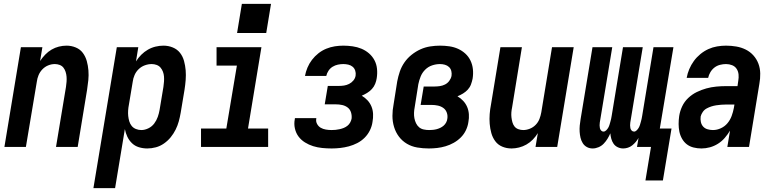

<svg xmlns="http://www.w3.org/2000/svg" viewBox="-20 -766 4040 1001"><path d="M3 0 89 -520H201L189 -448Q201 -466 216 -481.5Q231 -497 249 -507.5Q267 -518 287 -523Q307 -528 327 -528Q352 -528 375 -518.5Q398 -509 412 -490Q426 -471 432.5 -447.5Q439 -424 441 -399Q443 -374 440.5 -348.5Q438 -323 434 -298L385 0H272L324 -313Q326 -327 327 -340Q328 -353 327 -366Q326 -379 322 -391.5Q318 -404 310.5 -413.5Q303 -423 291 -427.5Q279 -432 266 -432Q248 -432 231 -425Q214 -418 201 -404.5Q188 -391 181 -374Q174 -357 172 -340L115 0Z M467 215 589 -520H701L689 -446Q701 -465 716.5 -480.5Q732 -496 751 -507Q770 -518 791 -523Q812 -528 832 -528Q858 -528 881 -518.5Q904 -509 918.5 -490.5Q933 -472 939.5 -448Q946 -424 948 -399.5Q950 -375 948 -349Q946 -323 942 -298L922 -178Q918 -155 912 -133Q906 -111 895.5 -90Q885 -69 870 -50.5Q855 -32 835 -18Q815 -4 792.5 2Q770 8 748 8Q725 8 704 1.5Q683 -5 668 -19.5Q653 -34 644 -53Q635 -72 631 -93L580 215ZM717 -88Q735 -88 753.5 -97Q772 -106 784 -122Q796 -138 802.5 -156.5Q809 -175 812 -193L832 -313Q834 -327 835 -340.5Q836 -354 835 -367Q834 -380 829.5 -392Q825 -404 817 -413.5Q809 -423 796.5 -427.5Q784 -432 771 -432Q753 -432 735 -425.5Q717 -419 703 -405.5Q689 -392 681.5 -374.5Q674 -357 672 -340L652 -220Q649 -205 648 -190Q647 -175 648.5 -161Q650 -147 654 -133.5Q658 -120 666.5 -109.5Q675 -99 688.5 -93.5Q702 -88 717 -88Z M1028 0V-96H1160L1215 -424H1109V-520H1343L1273 -96H1378V0ZM1368 -594H1216L1241 -746H1393Z M1709 8Q1684 8 1659.5 5.5Q1635 3 1612.5 -4Q1590 -11 1570 -23.5Q1550 -36 1536.5 -54Q1523 -72 1517.5 -96Q1512 -120 1517 -145Q1517 -146 1517 -147Q1517 -148 1518 -150H1629Q1629 -149 1629 -148.5Q1629 -148 1629 -148Q1626 -133 1633 -120Q1640 -107 1652 -100Q1664 -93 1679 -90.5Q1694 -88 1709 -88Q1719 -88 1729.5 -89Q1740 -90 1751 -92.5Q1762 -95 1772 -99Q1782 -103 1791 -110Q1800 -117 1805.5 -127Q1811 -137 1813 -147Q1815 -164 1810 -180Q1805 -196 1792.5 -205.5Q1780 -215 1764 -218.5Q1748 -222 1731 -222H1673L1689 -318H1746Q1760 -318 1773.5 -320Q1787 -322 1800 -328.5Q1813 -335 1822.5 -346.5Q1832 -358 1834 -372Q1836 -385 1832 -397.5Q1828 -410 1818.5 -418Q1809 -426 1796 -429Q1783 -432 1770 -432Q1756 -432 1741.5 -429Q1727 -426 1714 -418Q1701 -410 1692.5 -397Q1684 -384 1681 -370H1570Q1574 -392 1583 -413.5Q1592 -435 1606.5 -454Q1621 -473 1640 -488Q1659 -503 1681 -512Q1703 -521 1725.5 -524.5Q1748 -528 1770 -528Q1794 -528 1818.5 -524.5Q1843 -521 1864.5 -512Q1886 -503 1903.5 -488Q1921 -473 1932 -452.5Q1943 -432 1945.5 -407.5Q1948 -383 1944 -358Q1942 -344 1936 -329Q1930 -314 1919 -302Q1908 -290 1894 -281.5Q1880 -273 1866 -267Q1883 -257 1896 -243Q1909 -229 1916.5 -211Q1924 -193 1925 -172Q1926 -151 1922 -130Q1919 -108 1908.5 -86.5Q1898 -65 1881 -48Q1864 -31 1842.5 -20Q1821 -9 1798.5 -3Q1776 3 1753.5 5.5Q1731 8 1709 8Z M2216 8Q2185 8 2155.5 3Q2126 -2 2101.5 -16.5Q2077 -31 2060 -53.5Q2043 -76 2034.5 -104Q2026 -132 2026 -162Q2026 -192 2032 -222L2051 -342Q2056 -368 2064.5 -393Q2073 -418 2088.5 -440.5Q2104 -463 2126 -480.5Q2148 -498 2172.5 -509Q2197 -520 2223 -524Q2249 -528 2274 -528Q2299 -528 2323 -524.5Q2347 -521 2368 -511.5Q2389 -502 2406 -486.5Q2423 -471 2433 -450Q2443 -429 2445.5 -405Q2448 -381 2444 -356Q2441 -341 2435.5 -326Q2430 -311 2419 -299Q2408 -287 2394 -278.5Q2380 -270 2365 -264Q2382 -254 2395 -240Q2408 -226 2415.5 -208.5Q2423 -191 2424.5 -170.5Q2426 -150 2422 -130Q2419 -108 2409 -87Q2399 -66 2382.5 -49.5Q2366 -33 2345.5 -21.5Q2325 -10 2303 -3.5Q2281 3 2259 5.5Q2237 8 2216 8ZM2217 -88Q2227 -88 2237 -89Q2247 -90 2256.5 -92.5Q2266 -95 2275.5 -99.5Q2285 -104 2293 -111Q2301 -118 2306 -127.5Q2311 -137 2312 -146Q2315 -163 2309.5 -178.5Q2304 -194 2291.5 -203Q2279 -212 2263 -215.5Q2247 -219 2230 -219H2173L2189 -315H2246Q2259 -315 2273 -317Q2287 -319 2300 -325.5Q2313 -332 2322 -344Q2331 -356 2334 -370Q2336 -383 2333 -395.5Q2330 -408 2321 -416.5Q2312 -425 2299.5 -428.5Q2287 -432 2274 -432Q2274 -432 2274 -432Q2274 -432 2274 -432Q2253 -432 2232.5 -425Q2212 -418 2196.5 -402.5Q2181 -387 2173 -367Q2165 -347 2161 -327L2142 -207Q2139 -192 2138.5 -177.5Q2138 -163 2140.5 -149.5Q2143 -136 2149 -123.5Q2155 -111 2165 -102.5Q2175 -94 2189 -91Q2203 -88 2217 -88Z M2647 8Q2621 8 2598.5 -1.5Q2576 -11 2562 -30Q2548 -49 2541.5 -72.5Q2535 -96 2533 -121Q2531 -146 2533 -171.5Q2535 -197 2540 -222L2589 -520H2701L2650 -207Q2647 -193 2646 -180Q2645 -167 2646.5 -154Q2648 -141 2651.5 -128.5Q2655 -116 2662.5 -106.5Q2670 -97 2682.5 -92.5Q2695 -88 2708 -88Q2725 -88 2742.5 -95Q2760 -102 2773 -115.5Q2786 -129 2792.5 -146Q2799 -163 2802 -180L2858 -520H2971L2885 0H2772L2784 -72Q2773 -54 2758 -38.5Q2743 -23 2724.5 -12.5Q2706 -2 2686 3Q2666 8 2647 8Z M3345 175 3374 0H3301L3309 -47Q3303 -36 3294.5 -26Q3286 -16 3276 -8Q3266 0 3253.5 4Q3241 8 3229 8Q3214 8 3200.5 1.5Q3187 -5 3179 -16.5Q3171 -28 3167 -42.5Q3163 -57 3162 -71Q3156 -57 3147.5 -43Q3139 -29 3127.5 -17Q3116 -5 3100.5 1.5Q3085 8 3070 8Q3053 8 3039.5 0.5Q3026 -7 3018 -20Q3010 -33 3006.5 -48Q3003 -63 3002 -79Q3001 -95 3002.5 -111.5Q3004 -128 3007 -145L3069 -520H3172L3107 -127Q3106 -120 3106 -112.5Q3106 -105 3107.5 -98Q3109 -91 3114 -85.5Q3119 -80 3126 -80Q3134 -80 3140.5 -86.5Q3147 -93 3151 -100Q3155 -107 3157.5 -115Q3160 -123 3162 -130.5Q3164 -138 3166 -146Q3168 -154 3169 -162L3228 -520H3331L3266 -127Q3265 -120 3265 -112.5Q3265 -105 3266.5 -98Q3268 -91 3273 -85.5Q3278 -80 3286 -80Q3293 -80 3299.5 -86.5Q3306 -93 3310 -100Q3314 -107 3316.5 -115Q3319 -123 3321 -130.5Q3323 -138 3325 -146Q3327 -154 3328 -162L3387 -520H3491L3420 -96H3481L3436 175Z M3637 8Q3616 8 3596 3Q3576 -2 3561 -13.5Q3546 -25 3536 -42.5Q3526 -60 3522 -79.5Q3518 -99 3518 -119.5Q3518 -140 3521 -161Q3525 -187 3536.5 -211.5Q3548 -236 3568 -255Q3588 -274 3612.5 -286Q3637 -298 3662.5 -305Q3688 -312 3714 -314.5Q3740 -317 3765 -317H3825L3829 -345Q3832 -361 3830.5 -377.5Q3829 -394 3820.5 -407Q3812 -420 3797 -426Q3782 -432 3765 -432Q3750 -432 3734 -428Q3718 -424 3705 -414Q3692 -404 3683.5 -389.5Q3675 -375 3672 -360H3560Q3564 -383 3573.5 -405.5Q3583 -428 3597.5 -448Q3612 -468 3631.5 -484Q3651 -500 3673 -510Q3695 -520 3718.5 -524Q3742 -528 3765 -528Q3792 -528 3818.5 -523.5Q3845 -519 3868 -507.5Q3891 -496 3908 -477Q3925 -458 3934 -434Q3943 -410 3943.5 -383Q3944 -356 3939 -329L3885 0H3772L3786 -85Q3774 -65 3758.5 -47Q3743 -29 3723 -16.5Q3703 -4 3681 2Q3659 8 3637 8ZM3697 -88Q3718 -88 3738.5 -97.5Q3759 -107 3773 -124Q3787 -141 3794.5 -161.5Q3802 -182 3806 -203L3809 -221H3765Q3753 -221 3740 -220Q3727 -219 3714 -217Q3701 -215 3688.5 -211Q3676 -207 3664 -200.5Q3652 -194 3644 -182.5Q3636 -171 3633 -159Q3631 -144 3634 -130Q3637 -116 3646 -106Q3655 -96 3669 -92Q3683 -88 3697 -88Z"/></svg>

Font: Iosevka SS04
Style: Bold Italic
Weight: 700
Italic angle: -9°
Monospace: yes
Designer: Belleve Invis
Foundry: Belleve Invis
Version: Version 19.0.0; ttfautohint (v1.8.4)